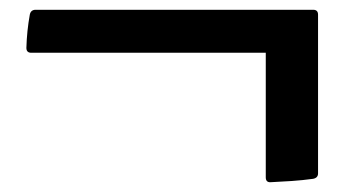

<svg xmlns="http://www.w3.org/2000/svg" viewBox="-20 -458 710 393"><path d="M41 -428Q43 -438 53 -438H621Q631 -438 631 -428V-103Q631 -94 621 -92Q599 -89 577 -87.5Q555 -86 533 -85Q524 -85 524 -95V-350H44Q34 -350 34 -360Q35 -395 41 -428Z"/></svg>

Font: Hahmlet
Style: Bold
Weight: 700
Designer: Minjoo Ham & Mark Frömberg
Foundry: hypertype
Version: Version 1.002; ttfautohint (v1.8.3)